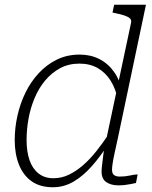

<svg xmlns="http://www.w3.org/2000/svg" viewBox="-20 -778 642 809"><path d="M203 11Q149 11 113.5 -14Q78 -39 60 -84Q42 -129 42 -188Q42 -239 53.5 -290.5Q65 -342 87.5 -388Q110 -434 143.5 -470Q177 -506 220 -527Q263 -548 316 -548Q362 -548 399 -529Q436 -510 461 -474.5Q486 -439 497 -388L477 -356Q468 -403 446.5 -437.5Q425 -472 392 -491Q359 -510 315 -510Q269 -510 233 -490.5Q197 -471 170 -438.5Q143 -406 125.5 -364Q108 -322 100 -277Q92 -232 92 -188Q92 -139 104.5 -103Q117 -67 142.5 -47Q168 -27 205 -27Q239 -27 269.5 -41.5Q300 -56 329 -81Q358 -106 385.5 -140.5Q413 -175 439 -214L441 -178Q405 -121 367.5 -78.5Q330 -36 289.5 -12.5Q249 11 203 11ZM479 3Q448 3 428 -10.5Q408 -24 408 -55Q408 -65 410 -82Q412 -99 414.5 -119.5Q417 -140 420 -161L423 -168L532 -681Q535 -693 528 -700Q521 -707 505 -712.5Q489 -718 464 -723L454 -725L461 -758H595L476 -193Q468 -157 462.5 -131.5Q457 -106 454.5 -89Q452 -72 452 -63Q452 -47 460.5 -40.5Q469 -34 485 -34Q508 -34 527.5 -38.5Q547 -43 560 -43L553 -7Q544 -5 531.5 -2.5Q519 0 506 1.5Q493 3 479 3Z"/></svg>

Font: Roboto Serif Thin
Style: Italic
Weight: 250
Italic angle: -10°
Version: Version 1.007